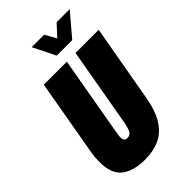

<svg xmlns="http://www.w3.org/2000/svg" viewBox="-265 -975 1078 1078"><g transform="rotate(-45 273.5 -436.5)"><path d="M216 12Q125 12 75 -27Q25 -66 25 -160Q25 -177 26.5 -196.5Q28 -216 32 -237L111 -688H294L212 -221Q210 -207 208 -195Q206 -183 206 -174Q206 -160 212 -152Q218 -144 231 -144Q255 -144 265 -165Q275 -186 281 -221L363 -688H547L466 -230Q450 -139 416 -86Q382 -33 332 -10.5Q282 12 216 12ZM514 -885 401 -752H278L212 -885H311L362 -794H326L410 -885Z"/></g></svg>

Font: Archivo ExtraCondensed Black
Style: Italic
Weight: 900
Width: 2
Italic angle: -10°
Designer: Hector Gatti
Foundry: Omnibus-Type
Version: Version 2.001